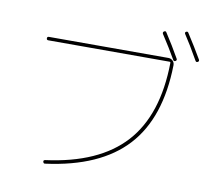

<svg xmlns="http://www.w3.org/2000/svg" viewBox="-90 -945 1181 1068"><g transform="rotate(10 500.0 -411.5)"><path d="M129.9 -660.2Q120.1 -660.2 120.1 -669.9Q120.1 -679.7 129.9 -679.7H804.7Q819.3 -679.7 829.6 -669.9Q839.8 -660.2 839.8 -644.5Q834 -345.7 685.1 -183.6Q536.1 -21.5 231.4 18.6Q222.7 20.5 219.7 9.8Q217.8 1 227.5 -1Q526.4 -40 671.4 -199.7Q816.4 -359.4 820.3 -655.3Q820.3 -660.2 815.4 -660.2ZM833 -673.8Q799.8 -732.4 752 -805.7Q747.1 -814.5 754.9 -820.3Q763.7 -826.2 768.6 -818.4Q811.5 -752.9 850.6 -683.6Q855.5 -674.8 846.7 -669.9Q837.9 -665 833 -673.8ZM956.1 -690.4Q906.2 -778.3 874 -826.2Q868.2 -835 876 -839.8Q884.8 -844.7 889.6 -836.9Q937.5 -762.7 973.6 -700.2Q978.5 -691.4 969.7 -686.5Q960.9 -681.6 956.1 -690.4Z"/></g></svg>

Font: Rounded-X Mgen+ 1mn thin
Style: Regular
Weight: 100
Designer: [Source Han Sans]
Ryoko NISHIZUKA  (kana & ideographs); Paul D. Hunt (Latin, Greek & Cyrillic); Wenlong ZHANG  (bopomofo
Version: Version 1.059.20150602